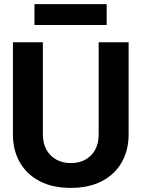

<svg xmlns="http://www.w3.org/2000/svg" viewBox="-20 -904 690 936"><path d="M325 12Q237 12 174 -20.5Q111 -53 77 -112Q43 -171 43 -249V-698H189V-249Q189 -206 206 -175Q223 -144 253.5 -126.5Q284 -109 325 -109Q367 -109 397.5 -126.5Q428 -144 444.5 -175Q461 -206 461 -249V-698H607V-249Q607 -171 573 -112Q539 -53 476 -20.5Q413 12 325 12ZM148 -782V-884H500V-782Z"/></svg>

Font: Azeret Mono Thin SemiBold
Style: Regular
Weight: 600
Version: Version 1.002